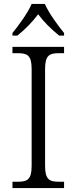

<svg xmlns="http://www.w3.org/2000/svg" viewBox="-20 -951 388 971"><path d="M43 -784V-771H68C111 -806 143 -839 173 -879C203 -839 236 -806 279 -771H304V-784C273 -822 226 -886 207 -931H140C121 -886 74 -822 43 -784ZM43 0H304V-32H278C231 -32 208 -42 208 -111V-603C208 -672 231 -682 278 -682H304V-714H43V-682H70C117 -682 140 -672 140 -603V-111C140 -42 117 -32 70 -32H43Z"/></svg>

Font: Noto Serif Lao Light
Style: Regular
Weight: 300
Designer: Monotype Design Team
Foundry: Monotype Imaging Inc.
Version: Version 2.003